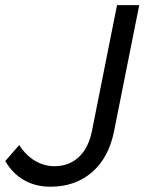

<svg xmlns="http://www.w3.org/2000/svg" viewBox="-54 -720 560 744"><path d="M399.5 -700H485.5L387.5 -209Q366.5 -107.5 301.8 -52Q237 3.5 141.5 3.5Q83.5 3.5 38.8 -22.2Q-6 -48 -33.5 -96L20.5 -158Q46 -118 81.5 -97Q117 -76 157 -76Q213 -76 250.8 -110.8Q288.5 -145.5 302 -211Z"/></svg>

Font: Argentum Sans Light
Style: Italic
Weight: 300
Italic angle: -11.3°
Designer: Julieta Ulanovsky (font), Owen Earl (portions from Jones font), Cristiano Sobral (main changes and remaster)
Foundry: Julieta Ulanovsky (font), Owen Earl (portions from Jones font), Cristiano Sobral (main changes and remaster)
Version: Version 3.127